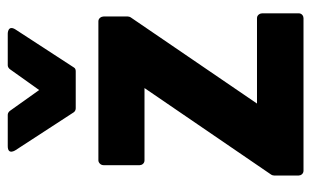

<svg xmlns="http://www.w3.org/2000/svg" viewBox="-170 -602 784 483"><g transform="rotate(-90 221.5 -360.0)"><path d="M22 0C22 5 26 12 34 12H418C423 12 430 8 430 0V-92C430 -97 426 -105 418 -105H203L420 -423C421 -425 422 -427 422 -430V-491C422 -496 418 -504 410 -504H60C55 -504 48 -499 48 -491V-400C48 -395 52 -388 60 -388H242L24 -69C23 -67 22 -65 22 -62ZM181 -566C183 -563 187 -561 191 -561H284C288 -561 292 -562 294 -566L389 -712C402 -732 379 -732 379 -732H299C295 -732 291 -729 289 -726L237 -653L185 -726C183 -729 179 -732 175 -732H96C72 -732 86 -712 86 -712Z"/></g></svg>

Font: Falling Sky
Style: Bd
Weight: 700
Designer: Paul D. Hunt
Foundry: Adobe Systems Incorporated
Version: Version 1.02